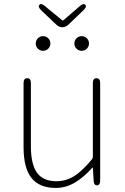

<svg xmlns="http://www.w3.org/2000/svg" viewBox="-20 -912 617 945"><path d="M255 13Q174 13 135 -36Q96 -85 96 -188V-503Q96 -527 114 -527Q132 -527 132 -503V-192Q132 -104 162 -62Q192 -20 258 -20Q306 -20 348 -47Q387 -73 431 -126Q437 -133 437 -142V-503Q437 -527 455 -527Q473 -527 473 -503V-24Q473 0 458 0Q442 1 441 -23L437 -85Q437 -90 434 -86Q392 -40 353 -16Q306 13 255 13ZM192 -662Q177 -662 166.5 -672.5Q156 -683 156 -698Q156 -713 166.5 -723.5Q177 -734 192 -734Q207 -734 217.5 -723.5Q228 -713 228 -698Q228 -683 217.5 -672.5Q207 -662 192 -662ZM382 -662Q367 -662 356.5 -672.5Q346 -683 346 -698Q346 -713 356.5 -723.5Q367 -734 382 -734Q397 -734 407.5 -723.5Q418 -713 418 -698Q418 -683 407.5 -672.5Q397 -662 382 -662ZM287 -778Q271 -778 258 -790L182 -862Q165 -879 174 -888Q182 -898 200 -883L285 -813Q289 -809 293 -813L373 -882Q391 -898 400 -888Q409 -879 391 -862L316 -790Q303 -778 287 -778Z"/></svg>

Font: Resource Han Rounded KR ExtraLight
Style: Regular
Weight: 250
Designer: Cyano Hao (round all glyphs); Ryoko NISHIZUKA 西塚涼子 (kana, bopomofo & ideographs); Paul D. Hunt (Latin, Greek & Cyrillic)
Foundry: Cyano Hao
Version: 0.990